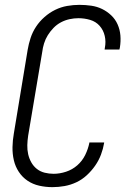

<svg xmlns="http://www.w3.org/2000/svg" viewBox="-20 -763 540 791"><path d="M196 8Q168 8 141.5 2Q115 -4 93.5 -18.5Q72 -33 57.5 -55Q43 -77 37 -103Q31 -129 31.5 -157Q32 -185 37 -213L94 -558Q98 -582 106 -606.5Q114 -631 128.5 -653Q143 -675 163.5 -693Q184 -711 207.5 -722.5Q231 -734 256.5 -738.5Q282 -743 307 -743Q332 -743 356 -739.5Q380 -736 400.5 -726Q421 -716 438 -700Q455 -684 464.5 -662.5Q474 -641 476 -617Q478 -593 474 -568L472 -559H411L412 -566Q417 -591 411.5 -615Q406 -639 390.5 -656.5Q375 -674 351.5 -681Q328 -688 303 -688Q285 -688 266.5 -684Q248 -680 231 -671Q214 -662 200.5 -648Q187 -634 177 -618Q167 -602 161.5 -584Q156 -566 154 -549L96 -204Q93 -184 92.5 -165Q92 -146 96 -128Q100 -110 109 -94Q118 -78 132 -67Q146 -56 164 -51.5Q182 -47 201 -47Q226 -47 252 -55.5Q278 -64 298.5 -82Q319 -100 331 -124.5Q343 -149 348 -174V-176H409V-174Q405 -150 396 -126Q387 -102 372 -80.5Q357 -59 337.5 -41Q318 -23 294.5 -12Q271 -1 246 3.5Q221 8 196 8Z"/></svg>

Font: Iosevka Light Oblique
Style: Regular
Weight: 300
Italic angle: -9°
Monospace: yes
Designer: Belleve Invis
Foundry: Belleve Invis
Version: Version 32.5.0; ttfautohint (v1.8.4)